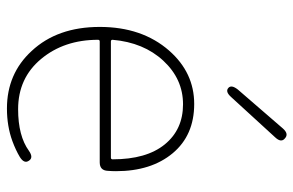

<svg xmlns="http://www.w3.org/2000/svg" viewBox="-170 -684 866 567"><g transform="rotate(90 263.5 -400.0)"><path d="M300 13Q197 13 130 -60Q59 -136 59 -261Q59 -386 129 -466Q194 -540 286.5 -540Q379 -540 432 -476.5Q485 -413 485 -309Q485 -297 484 -285Q483 -261 459 -261H102Q97 -261 97 -256Q97 -156 153.5 -88Q210 -20 302 -20Q381 -20 425 -52Q445 -66 454 -52Q464 -38 443 -25Q423 -13 396 -3Q352 13 300 13ZM97 -299Q97 -294 102 -294H445Q450 -294 450 -299Q450 -399 406 -453Q362 -507 287.5 -507Q213 -507 159 -449Q105 -391 97 -299ZM266 -649Q250 -631 239 -641Q229 -650 244 -669L359 -802Q375 -820 388 -808Q402 -797 385 -779Z"/></g></svg>

Font: Resource Han Rounded KR ExtraLight
Style: Regular
Weight: 250
Designer: Cyano Hao (round all glyphs); Ryoko NISHIZUKA 西塚涼子 (kana, bopomofo & ideographs); Paul D. Hunt (Latin, Greek & Cyrillic)
Foundry: Cyano Hao
Version: 0.990